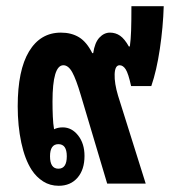

<svg xmlns="http://www.w3.org/2000/svg" viewBox="-20 -591 556 618"><path d="M169 7Q141 7 119 -7Q97 -21 82 -44Q60 -78 48.5 -132Q37 -186 37 -249Q37 -365 73.5 -425.5Q110 -486 176 -486Q210 -486 234.5 -471Q259 -456 277 -420H280Q285 -454 300 -470Q315 -486 334 -486Q352 -486 366.5 -476Q381 -466 395 -441L398 -442Q401 -463 402 -492Q403 -521 403 -571H507Q505 -504 494.5 -433.5Q484 -363 467 -314H402Q393 -355 384.5 -368Q376 -381 365 -381Q350 -381 349 -352Q348 -323 360 -283L449 0H325L240 -285Q225 -336 212.5 -358.5Q200 -381 184 -381Q149 -381 149 -264Q149 -240 150 -216Q151 -192 154 -175Q166 -181 182 -181Q211 -181 231.5 -155Q252 -129 252 -89Q252 -45 229.5 -19Q207 7 169 7ZM168 -48Q195 -48 195 -88Q195 -127 168 -127Q141 -127 141 -88Q141 -48 168 -48Z"/></svg>

Font: Noto Sans Thai Looped UI Condensed
Style: Bold
Weight: 700
Width: 3
Designer: Cadson Demak Team
Foundry: Cadson Demak Co., Ltd.
Version: Version 1.000